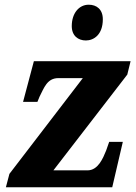

<svg xmlns="http://www.w3.org/2000/svg" viewBox="-20 -796 576 816"><path d="M345 -624C378 -624 417 -648 417 -714C417 -756 391 -776 357 -776C316 -776 285 -740 285 -685C285 -644 312 -624 345 -624ZM5 0H457L502 -193H444L431 -156C418 -124 397 -72 352 -72H207L521 -479L535 -536H124L78 -363H139L148 -385C167 -422 180 -464 228 -464H332L20 -57Z"/></svg>

Font: Noto Serif SemiCondensed Extra
Style: Italic
Weight: 800
Width: 4
Italic angle: -12°
Designer: Monotype Design Team
Foundry: Monotype Imaging Inc.
Version: Version 1.901